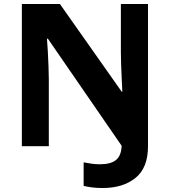

<svg xmlns="http://www.w3.org/2000/svg" viewBox="-20 -734 853 964"><path d="M496.1 210Q464.8 210 440.7 206.8Q416.5 203.6 399.9 199.2V81.1Q418 84.5 438 87.6Q458 90.8 481 90.8Q536.6 90.8 562.7 69.1Q588.9 47.4 590.8 -2L220.2 -540H215.8Q218.3 -512.2 220.2 -474.6Q222.2 -437 223.6 -399.9Q225.1 -362.8 225.1 -335.9V0H89.8V-713.9H280.8L590.8 -273.9H594.2Q592.8 -302.2 591.1 -338.9Q589.4 -375.5 588.1 -411.1Q586.9 -446.8 586.9 -471.2V-713.9H723.1V0Q723.1 108.9 660.2 159.4Q597.2 210 496.1 210Z"/></svg>

Font: Open Sans
Style: Bold
Weight: 700
Designer: Monotype Design Team
Foundry: Monotype Imaging Inc.
Version: Version 3.000; ttfautohint (v1.8.4)